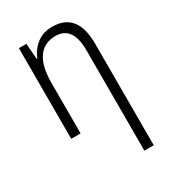

<svg xmlns="http://www.w3.org/2000/svg" viewBox="-189 -640 871 976"><g transform="rotate(-30 246.0 -152.0)"><path d="M421 -359V238H366V-350Q366 -423 340.5 -458Q315 -493 265 -493Q199 -493 164 -443.5Q129 -394 129 -294V0H74V-532H118L125 -440H129Q147 -485 184 -513.5Q221 -542 274 -542Q421 -542 421 -359Z"/></g></svg>

Font: Noto Sans Display Light Narrow
Style: Regular
Weight: 300
Width: 4
Designer: Monotype Design team
Foundry: Monotype Imaging Inc.
Version: Version 1.000